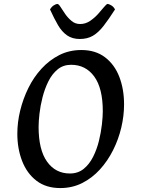

<svg xmlns="http://www.w3.org/2000/svg" viewBox="-20 -938 718 975"><path d="M286 17Q214 17 165.5 -20Q117 -57 92.5 -120Q68 -183 68 -259Q68 -317 82.5 -376.5Q97 -436 124 -491Q151 -546 191 -589.5Q231 -633 281.5 -658.5Q332 -684 393 -684Q465 -684 513.5 -647Q562 -610 586 -547.5Q610 -485 610 -408Q610 -350 596 -290.5Q582 -231 554.5 -176Q527 -121 487.5 -77.5Q448 -34 397.5 -8.5Q347 17 286 17ZM335 -57Q376 -57 405 -80.5Q434 -104 453 -142Q472 -180 482.5 -223Q493 -266 497.5 -306Q502 -346 502 -373Q502 -490 458.5 -549.5Q415 -609 341 -609Q301 -609 272.5 -585.5Q244 -562 225.5 -524.5Q207 -487 196 -444Q185 -401 180.5 -361Q176 -321 176 -294Q176 -177 219 -117Q262 -57 335 -57ZM385 -740Q347 -740 320.5 -758.5Q294 -777 274.5 -810.5Q255 -844 234 -890Q242 -904 253.5 -911Q265 -918 271 -918Q278 -918 287.5 -902.5Q297 -887 311 -867Q325 -847 343.5 -831.5Q362 -816 387 -816Q414 -816 437 -831.5Q460 -847 478 -867Q496 -887 508.5 -902.5Q521 -918 527 -918Q532 -918 544.5 -911Q557 -904 564 -890Q532 -840 506 -806.5Q480 -773 452 -756.5Q424 -740 385 -740Z"/></svg>

Font: Paprika
Style: Regular
Weight: 400
Designer: Eduardo Rodriguez Tunni
Foundry: Eduardo Rodriguez Tunni
Version: Version 1.010; ttfautohint (v1.8.3)